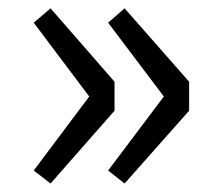

<svg xmlns="http://www.w3.org/2000/svg" viewBox="-20 -510 519 456"><path d="M100.1 -74.2 60.1 -105 191.9 -280.8 60.1 -456.1 100.1 -490.2 252 -315.9V-247.1ZM275.9 -74.2 236.8 -105 369.1 -280.8 236.8 -456.1 275.9 -490.2 429.2 -315.9V-247.1Z"/></svg>

Font: Source Han Sans CN
Style: Regular
Weight: 400
Designer: Ryoko NISHIZUKA  (kana, bopomofo & ideographs); Paul D. Hunt (Latin, Greek & Cyrillic); Sandoll Communications , Soo-you
Foundry: Adobe
Version: Version 2.004;hotconv 1.0.118;makeotfexe 2.5.65603